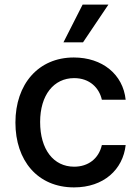

<svg xmlns="http://www.w3.org/2000/svg" viewBox="-20 -802 608 833"><path d="M301.1 11C430 11 513.5 -66.4 525.2 -172.6H421.9C408.4 -113.6 362.6 -78.8 301.8 -78.8C212 -78.8 154.1 -153.8 154.1 -272.7C154.1 -389.6 213.1 -463.1 301.8 -463.1C369.3 -463.1 410.5 -420.5 421.9 -369.3H525.2C513.8 -479.4 424 -552.6 300.1 -552.6C146.3 -552.6 46.9 -436.8 46.9 -270.2C46.9 -105.8 142.8 11 301.1 11ZM255.3 -618.3H340.2L450.3 -782H338.4Z"/></svg>

Font: Margiela Sans Medium
Style: Regular
Weight: 500
Designer: Stefan Endress, Andreas Faust
Version: Version 1.100;FEAKit 1.0